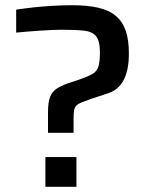

<svg xmlns="http://www.w3.org/2000/svg" viewBox="-20 -716 587 736"><path d="M164 -207V-286Q164 -324 172 -344.5Q180 -365 197 -376Q214 -387 239 -396L284 -411Q318 -423 334.5 -432.5Q351 -442 357 -460.5Q363 -479 363 -515Q363 -559 348.5 -577Q334 -595 302 -598.5Q270 -602 216 -602Q200 -602 178.5 -601Q157 -600 133 -598.5Q109 -597 86 -595Q63 -593 42 -591V-679Q74 -684 111.5 -688Q149 -692 187 -694Q225 -696 256 -696Q315 -696 356.5 -686.5Q398 -677 424 -655Q450 -633 462 -598Q474 -563 474 -511Q474 -479 469 -453.5Q464 -428 454 -409Q444 -390 428.5 -377Q413 -364 390 -357L335 -339Q309 -330 294 -324Q279 -318 272.5 -311Q266 -304 264 -292.5Q262 -281 262 -261V-207ZM154 0V-114H273V0Z"/></svg>

Font: Saira SemiExpanded Medium
Style: Regular
Weight: 500
Width: 6
Designer: Hector Gatti with collaboration of the Omnibus-Type team
Foundry: Omnibus-Type
Version: Version 1.101